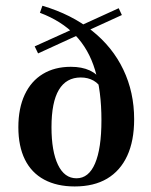

<svg xmlns="http://www.w3.org/2000/svg" viewBox="-20 -651 535 682"><path d="M245.2 11.3Q182.3 11.3 137.1 -12.9Q91.9 -37.1 68.5 -84.3Q45.2 -131.5 45.2 -199.2Q45.2 -266.1 67.7 -314.5Q90.3 -362.9 132.3 -388.3Q174.2 -413.7 231.5 -413.7Q271 -413.7 298.8 -400.8Q326.6 -387.9 339.5 -363.7L341.1 -333.1Q332.3 -353.2 312.5 -364.5Q292.7 -375.8 266.9 -375.8Q215.3 -375.8 189.1 -331.9Q162.9 -287.9 162.9 -199.2Q162.9 -113.7 185.9 -65.7Q208.9 -17.7 251.6 -17.7Q295.2 -17.7 317.7 -70.6Q340.3 -123.4 340.3 -224.2Q340.3 -327.4 317.7 -402Q295.2 -476.6 246.8 -526.6Q198.4 -576.6 121.8 -605.6L130.6 -630.6Q233.9 -600 306.9 -541.9Q379.8 -483.9 418.1 -403.6Q456.5 -323.4 456.5 -227.4Q456.5 -150.8 431.9 -97.6Q407.3 -44.4 360.5 -16.5Q313.7 11.3 245.2 11.3ZM115.3 -461.3 103.2 -486.3 254.8 -554.8 270.2 -532.3ZM271.8 -533.1 256.5 -555.6 401.6 -621.8 412.9 -597.6Z"/></svg>

Font: Playfair
Style: Bold
Weight: 700
Designer: Claus Eggers Sørensen
Foundry: Claus Eggers Sørensen
Version: Version 2.001;gftools[0.9.30]